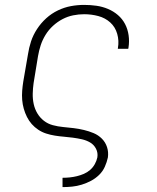

<svg xmlns="http://www.w3.org/2000/svg" viewBox="-20 -558 640 783"><path d="M235 205V167H236Q250 167 264.5 165.5Q279 164 293.5 160.5Q308 157 322 151Q336 145 347.5 135Q359 125 366.5 111.5Q374 98 377 84Q380 65 371.5 48.5Q363 32 347.5 23Q332 14 314 10Q296 6 277.5 3.5Q259 1 240.5 -0.5Q222 -2 203.5 -5Q185 -8 168 -13.5Q151 -19 136 -29Q121 -39 109.5 -52Q98 -65 90 -81Q82 -97 77 -114.5Q72 -132 70.5 -150.5Q69 -169 70.5 -188Q72 -207 75 -226L94 -336Q98 -363 106.5 -389Q115 -415 131 -439.5Q147 -464 168.5 -483.5Q190 -503 216 -515.5Q242 -528 269 -533Q296 -538 323 -538Q349 -538 373.5 -534.5Q398 -531 420.5 -521.5Q443 -512 461 -496.5Q479 -481 490 -460Q501 -439 504.5 -414Q508 -389 504 -364Q504 -363 503.5 -361.5Q503 -360 503 -359H460Q461 -360 461 -361Q461 -362 461 -363Q466 -392 458 -420Q450 -448 429.5 -466.5Q409 -485 381 -492.5Q353 -500 323 -500Q301 -500 278.5 -495.5Q256 -491 235 -480Q214 -469 196 -452.5Q178 -436 165.5 -415.5Q153 -395 146 -373.5Q139 -352 135 -329L117 -219Q114 -198 113.5 -176Q113 -154 117.5 -133.5Q122 -113 132.5 -95.5Q143 -78 159 -65.5Q175 -53 195.5 -47.5Q216 -42 237.5 -40Q259 -38 280 -35.5Q301 -33 322 -28Q343 -23 362 -15Q381 -7 395.5 7.5Q410 22 416.5 42Q423 62 420 84Q416 103 407.5 122Q399 141 384 155.5Q369 170 351 179.5Q333 189 313.5 195Q294 201 274.5 203Q255 205 236 205Z"/></svg>

Font: Iosevka Slab XLtExObl
Style: Regular
Weight: 200
Width: 7
Italic angle: -9°
Monospace: yes
Designer: Belleve Invis
Foundry: Belleve Invis
Version: Version 11.1.1; ttfautohint (v1.8.3)